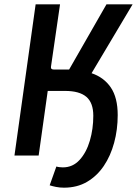

<svg xmlns="http://www.w3.org/2000/svg" viewBox="-20 -720 634 889"><path d="M276 149Q257 149 239.5 145.5Q222 142 210 138L241 51Q247 53 256 54Q265 55 271 55Q317 55 348.5 20.5Q380 -14 396 -68.5Q412 -123 412 -184Q412 -244 380 -271.5Q348 -299 281 -299H201L159 0H47L145 -700H258L216 -411Q214 -398 230 -398H300L473 -700H594L404 -381Q461 -362 493 -315Q525 -268 525 -187Q525 -120 508.5 -59Q492 2 460.5 48.5Q429 95 383 122Q337 149 276 149Z"/></svg>

Font: Finlandica Medium
Style: Italic
Weight: 500
Italic angle: -8°
Designer: Niklas Ekholm, Juho Hiilivirta, Jaakko Suomalainen
Foundry: Helsinki Type Studio
Version: Version 1.063